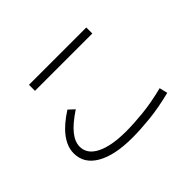

<svg xmlns="http://www.w3.org/2000/svg" viewBox="-144 -984 1288 1288"><g transform="rotate(-45 500.0 -340.0)"><path d="M779 -711V-654H235V-711ZM839 -75 853 -17Q738 12 643.5 21.5Q549 31 474 31Q308 31 215 -22.5Q122 -76 122 -173Q122 -207 134.5 -238.5Q147 -270 170.5 -300Q194 -330 226.5 -357.5Q259 -385 300 -411L341 -373Q258 -318 220 -270.5Q182 -223 182 -177Q182 -106 259.5 -67.5Q337 -29 475 -29Q547 -29 637 -38Q727 -47 839 -75Z"/></g></svg>

Font: Murecho Thin Light
Style: Regular
Weight: 300
Version: Version 1.010